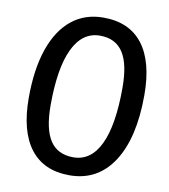

<svg xmlns="http://www.w3.org/2000/svg" viewBox="-82 -790 764 867"><g transform="rotate(10 300.0 -356.0)"><path d="M294 8Q176 8 114.5 -72Q53 -152 53 -305Q53 -436 85 -529Q117 -622 177.5 -671Q238 -720 323 -720Q442 -720 503.5 -640Q565 -560 565 -407Q565 -210 494 -101Q423 8 294 8ZM297 -75Q378 -75 420 -163Q462 -251 462 -423Q462 -532 427.5 -584.5Q393 -637 322 -637Q241 -637 198.5 -548.5Q156 -460 156 -289Q156 -180 190.5 -127.5Q225 -75 297 -75Z"/></g></svg>

Font: Muli SemiBold
Style: Italic
Weight: 600
Italic angle: -4.541°
Designer: Vernon Adams
Foundry: Vernon Adams
Version: Version 2.100; ttfautohint (v1.8.1.43-b0c9)